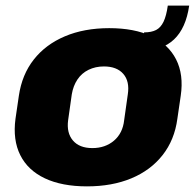

<svg xmlns="http://www.w3.org/2000/svg" viewBox="-20 -651 696 682"><path d="M289 11Q200 11 139.5 -17.5Q79 -46 52 -100Q25 -154 35 -229L47 -311Q58 -386 100 -439.5Q142 -493 210.5 -522Q279 -551 368 -551Q457 -551 517.5 -522.5Q578 -494 605.5 -440Q633 -386 622 -311L610 -229Q600 -154 557.5 -100Q515 -46 446.5 -17.5Q378 11 289 11ZM308 -125Q354 -125 385 -151.5Q416 -178 421 -224L434 -316Q441 -362 418 -388.5Q395 -415 349 -415Q319 -415 294.5 -403Q270 -391 255 -368.5Q240 -346 235 -316L222 -224Q216 -179 239 -152Q262 -125 308 -125ZM492 -536Q518 -536 534.5 -544.5Q551 -553 561 -574Q571 -595 576 -631H652Q629 -471 483 -471Z"/></svg>

Font: Pathway Extreme SemiCondensed ExtraBold
Style: Italic
Weight: 800
Width: 4
Italic angle: -8°
Version: Version 1.001;gftools[0.9.26]